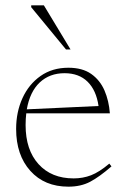

<svg xmlns="http://www.w3.org/2000/svg" viewBox="-20 -690 472 720"><path d="M236.5 -436Q289 -436 322 -412.8Q355 -389.5 371.8 -350.8Q388.5 -312 392 -265H78.5Q76 -244 76 -221Q76 -128 124.5 -74.5Q173 -21 256 -21Q291 -21 321.5 -32.8Q352 -44.5 390 -76.5L398 -66Q352.5 -26.5 317.8 -8.2Q283 10 236.5 10Q147 10 93.8 -49.2Q40.5 -108.5 40.5 -206.5Q40.5 -269.5 64.2 -321.8Q88 -374 132 -405Q176 -436 236.5 -436ZM222 -415.5Q166 -415.5 129 -380.8Q92 -346 80.5 -280L349.5 -292.5Q341 -351.5 308.5 -383.5Q276 -415.5 222 -415.5ZM244.5 -504.5H227.5L97 -663V-670H144.5Z"/></svg>

Font: Newsreader 16pt ExtraLight
Style: Regular
Weight: 275
Designer: Hugues Gentile
Foundry: Production Type
Version: Version 1.003; ttfautohint (v1.8.3)